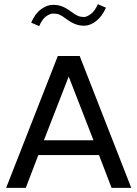

<svg xmlns="http://www.w3.org/2000/svg" viewBox="-20 -913 667 933"><path d="M166.3 -159.6H461.1L522.2 0H617.9L367.2 -641H261L9.8 0H105.2ZM193.4 -231.5 313.8 -541 434.2 -231.5ZM131.5 -802.8 170.6 -786.3Q186.2 -822.1 205.4 -834.7Q224.7 -847.2 238.2 -847.2Q255.3 -847.2 267.6 -842.4Q280 -837.6 300.6 -822.1Q322.4 -805.4 343.2 -796.8Q364 -788.1 388.5 -788.1Q419 -788.1 448.1 -811.3Q477.1 -834.5 494.8 -875.7L455.5 -892.6Q440.6 -858.3 420.7 -844.4Q400.9 -830.4 388.5 -830.4Q371.6 -830.4 358.9 -835.8Q346.1 -841.1 326.1 -856Q303.3 -873.3 282.9 -881.4Q262.5 -889.5 238.2 -889.5Q208.9 -889.5 179.6 -868.2Q150.3 -846.9 131.5 -802.8Z"/></svg>

Font: Estedad-VF-FD Black
Style: Regular
Weight: 900
Designer: Amin Abedi
Version: Version 4.000